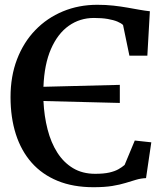

<svg xmlns="http://www.w3.org/2000/svg" viewBox="-20 -771 695 802"><path d="M370.5 11Q285.5 11 220.8 -15.5Q156 -42 112.2 -91.5Q68.5 -141 46.2 -210.5Q24 -280 24 -365.5Q24 -452.5 51.2 -523.5Q78.5 -594.5 127.5 -645.2Q176.5 -696 242.8 -723.5Q309 -751 386.5 -751Q422.5 -751 453.8 -747.5Q485 -744 512.2 -739.2Q539.5 -734.5 563 -730.2Q586.5 -726 606 -724L595.5 -538.5H520.5L494 -666.5Q486.5 -674 470.5 -680.8Q454.5 -687.5 430 -691.8Q405.5 -696 372.5 -696Q313.5 -696 267.2 -663.2Q221 -630.5 193 -566.5Q165 -502.5 161.5 -408.5L480.5 -416.5V-341L161.5 -349Q164.5 -285.5 178.8 -230.2Q193 -175 219.5 -133.5Q246 -92 285.2 -68.5Q324.5 -45 377.5 -45Q413 -45 436.2 -50.2Q459.5 -55.5 474.5 -64Q489.5 -72.5 500.5 -82L543 -184L612 -176.5L590 -27Q568 -26 548 -20Q528 -14 504.5 -6.8Q481 0.5 448.8 5.8Q416.5 11 370.5 11Z"/></svg>

Font: Merriweather 28pt SemiBold
Style: Regular
Weight: 600
Version: Version 2.100